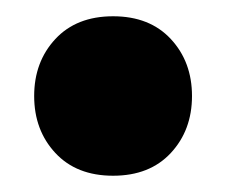

<svg xmlns="http://www.w3.org/2000/svg" viewBox="-20 -199 278 236"><path d="M22 -81Q22 -123 48 -151Q74 -179 119 -179Q164 -179 190 -151Q216 -123 216 -81Q216 -39 190 -11Q164 17 119 17Q74 17 48 -11Q22 -39 22 -81Z"/></svg>

Font: Baloo Bhaina
Style: Regular
Weight: 400
Designer: Manish Minz, Shuchita Grover and Ek Type
Foundry: Ek Type
Version: Version 1.443;PS 1.000;hotconv 16.6.51;makeotf.lib2.5.65220;